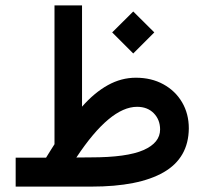

<svg xmlns="http://www.w3.org/2000/svg" viewBox="-20 -692 758 712"><path d="M396 -571.8 474.1 -649.4 552.2 -571.8 474.1 -493.7ZM150.9 -107.4Q158.7 -120.1 166.5 -132.6Q174.3 -145 182.1 -157.2V-671.9H284.2V-296.4Q330.1 -348.6 379.9 -376.2Q429.7 -403.8 483.9 -403.8Q541.5 -403.8 585.9 -379.4Q630.4 -355 655.3 -312.5Q680.2 -270 680.2 -215.8Q679.2 -106.4 586.9 -53.2Q494.6 0 318.8 0H38.1V-107.4ZM316.9 -108.4Q450.7 -108.4 512.2 -135.5Q573.7 -162.6 573.7 -211.9Q573.7 -248 550.3 -272Q526.9 -295.9 488.3 -295.9Q387.7 -295.9 263.2 -107.9Z"/></svg>

Font: Vazir Medium FD
Style: Medium-FD
Weight: 500
Designer: Saber Rastikerdar
Foundry: Saber Rastikerdar
Version: Version 30.0.0